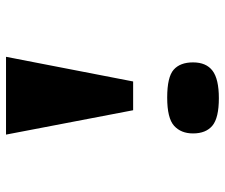

<svg xmlns="http://www.w3.org/2000/svg" viewBox="-76 -674 765 654"><g transform="rotate(-90 307.0 -347.5)"><path d="M258 -277 175 -710H440L356 -277ZM299 15Q232 15 205.5 -7Q179 -29 179 -73Q179 -114 205 -137.5Q231 -161 301 -161Q371 -161 396 -139Q421 -117 421 -73Q421 -28 392.5 -6.5Q364 15 299 15Z"/></g></svg>

Font: Intel One Mono Light
Style: Regular
Weight: 300
Monospace: yes
Designer: Fred Shallcrass
Foundry: Frere-Jones Type LLC
Version: Version 1.004